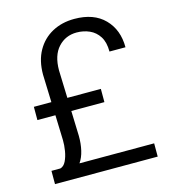

<svg xmlns="http://www.w3.org/2000/svg" viewBox="-108 -808 793 895"><g transform="rotate(-15 288.5 -360.5)"><path d="M368.2 -309.6H208.5L212.4 -188.5Q212.9 -150.9 205.3 -118.7Q197.8 -86.4 182.1 -64H542.5V0H46.9V-64H89.8Q106.9 -68.4 117.2 -89.4Q127.4 -110.4 131.8 -137.5Q136.2 -164.6 135.7 -188L131.8 -309.6H44.9V-373.5H129.4L125 -507.3Q125 -574.7 151.9 -622.3Q178.7 -669.9 225.6 -695.3Q272.5 -720.7 332.5 -720.7Q426.3 -720.7 477.8 -668.2Q529.3 -615.7 529.3 -531.2H452.1Q452.1 -576.2 434.6 -603.8Q417 -631.3 388.4 -644Q359.9 -656.7 326.7 -656.7Q272.9 -656.7 237.5 -618.2Q202.1 -579.6 202.1 -507.3L206.5 -373.5H368.2Z"/></g></svg>

Font: Vazirmatn RD Light
Style: Regular
Weight: 300
Designer: Saber Rastikerdar
Foundry: Saber Rastikerdar
Version: Version 32.102